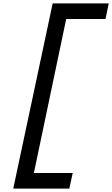

<svg xmlns="http://www.w3.org/2000/svg" viewBox="-20 -965 660 1130"><path d="M58 145 290 -945H620L601 -853H286L387 -936L162 136L97 53H408L388 145Z"/></svg>

Font: Victor Mono Thin
Style: Italic
Weight: 100
Italic angle: -12°
Monospace: yes
Designer: Rune Bjørnerås
Version: Version 1.561;gftools[0.9.30]